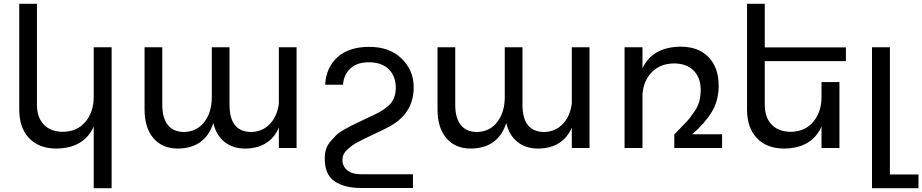

<svg xmlns="http://www.w3.org/2000/svg" viewBox="-20 -777 4842 1008"><path d="M472 -529H566V211H472V-112Q420 1 277 3Q185 3 133 -51.5Q81 -106 81 -202V-757H174V-227Q174 -160 210.5 -122.5Q247 -85 311 -85Q385 -86 428.5 -137.5Q472 -189 472 -269Z M1444 -529H1537V0H1444V-107Q1397 1 1268 3Q1202 3 1158.5 -32Q1115 -67 1100 -131Q1057 1 915 3Q832 3 785.5 -51.5Q739 -106 739 -202V-529H832V-227Q832 -158 861 -121Q890 -84 947 -84Q1014 -86 1053 -137Q1092 -188 1092 -268V-529H1185V-227Q1185 -84 1300 -84Q1359 -86 1397.5 -127Q1436 -168 1444 -234Z M2148 138H1878Q1827 138 1802 116Q1777 94 1778 61Q1778 47 1783.5 34.5Q1789 22 1800.5 11Q1812 0 1823.5 -9Q1835 -18 1855 -29Q1875 -40 1889.5 -47Q1904 -54 1929.5 -66Q1955 -78 1969 -85Q2041 -118 2072 -144Q2153 -211 2152 -321Q2151 -409 2088 -470Q2025 -531 1919 -531Q1812 -531 1752 -477Q1692 -423 1687 -332H1781Q1784 -385 1820 -418Q1856 -451 1919 -450Q1986 -449 2021.5 -413Q2057 -377 2058 -318Q2058 -286 2047.5 -261Q2037 -236 2015.5 -218.5Q1994 -201 1976.5 -191Q1959 -181 1931 -168Q1924 -165 1920 -163Q1908 -157 1875 -141.5Q1842 -126 1827 -118.5Q1812 -111 1785 -95.5Q1758 -80 1744.5 -66.5Q1731 -53 1715 -34.5Q1699 -16 1692 6Q1685 28 1685 53Q1684 139 1736 174.5Q1788 210 1876 210H2148Z M2982 -529H3075V0H2982V-107Q2935 1 2806 3Q2740 3 2696.5 -32Q2653 -67 2638 -131Q2595 1 2453 3Q2370 3 2323.5 -51.5Q2277 -106 2277 -202V-529H2370V-227Q2370 -158 2399 -121Q2428 -84 2485 -84Q2552 -86 2591 -137Q2630 -188 2630 -268V-529H2723V-227Q2723 -84 2838 -84Q2897 -86 2935.5 -127Q2974 -168 2982 -234Z M3614 -72H3771V0H3520V-72H3521Q3528 -80 3559 -111.5Q3590 -143 3599.5 -155Q3609 -167 3627 -193.5Q3645 -220 3651.5 -245.5Q3658 -271 3659 -302Q3659 -369 3621.5 -406.5Q3584 -444 3518 -444Q3447 -443 3403 -399Q3359 -355 3353 -283V0H3259V-529H3353V-419Q3406 -530 3553 -532Q3647 -532 3700 -477Q3753 -422 3753 -327Q3753 -248 3716 -188Q3679 -128 3614 -72Z M4421 -456H3995V-227Q3995 -160 4031.5 -122.5Q4068 -85 4132 -85Q4206 -86 4249.5 -137.5Q4293 -189 4293 -269V-346H4387V0H4293V-112Q4241 1 4098 3Q4006 3 3954 -51.5Q3902 -106 3902 -202V-757H3995V-528H4421Z M4652 139H4802V211H4558V-529H4652Z"/></svg>

Font: Montserrat arm
Style: Regular
Weight: 400
Designer: Julieta Ulanovsky
Foundry: Julieta Ulanovsky
Version: Version 6.000;PS 006.000;hotconv 1.0.88;makeotf.lib2.5.64775